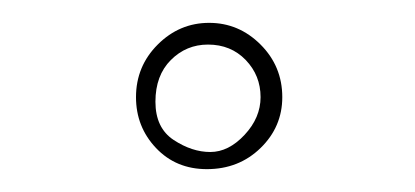

<svg xmlns="http://www.w3.org/2000/svg" viewBox="-20 -772 363 168"><path d="M163 -752Q189 -752 208 -733Q227 -714 227 -687Q227 -661 208 -642.5Q189 -624 161 -624Q134 -624 116.5 -642.5Q99 -661 99 -687Q99 -714 118 -733Q137 -752 163 -752ZM164 -639Q180 -639 194 -654Q208 -669 208 -687Q208 -706 195 -719.5Q182 -733 162 -733Q143 -733 129.5 -719.5Q116 -706 116 -683Q116 -660 132 -649.5Q148 -639 164 -639Z"/></svg>

Font: #9Slide05 Great Vibes
Style: Regular
Weight: 400
Designer: Robert E. Leuschke
Foundry: Robert E. Leuschke
Version: Version 1.001